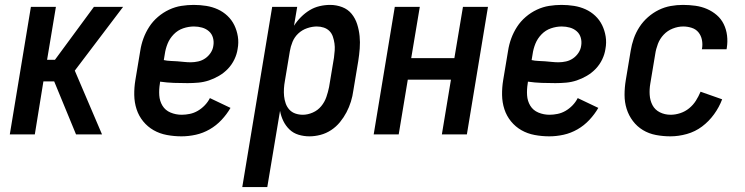

<svg xmlns="http://www.w3.org/2000/svg" viewBox="-20 -548 3040 783"><path d="M20 0 106 -520H208L172 -304H204L363 -520H482L285 -260L396 0H290L201 -216H157L122 0Z M720 8Q690 8 660.5 2.5Q631 -3 606.5 -17Q582 -31 564 -53Q546 -75 537 -102.5Q528 -130 527.5 -160.5Q527 -191 532 -221L552 -341Q556 -367 565 -391.5Q574 -416 588.5 -438.5Q603 -461 624 -479Q645 -497 669.5 -508.5Q694 -520 719.5 -524Q745 -528 770 -528Q796 -528 821 -524Q846 -520 868 -510Q890 -500 907.5 -483.5Q925 -467 935.5 -445.5Q946 -424 950 -399Q954 -374 949 -348Q946 -327 936 -306Q926 -285 910 -268Q894 -251 873.5 -239Q853 -227 832 -220Q811 -213 789 -211Q767 -209 745 -209Q717 -209 689 -210Q661 -211 633 -215L632 -207Q628 -183 629.5 -159.5Q631 -136 642.5 -117Q654 -98 675.5 -89Q697 -80 721 -80Q737 -80 754 -83.5Q771 -87 786.5 -96Q802 -105 815 -118.5Q828 -132 836 -148L920 -108Q905 -82 883.5 -59Q862 -36 835 -20.5Q808 -5 778.5 1.5Q749 8 720 8ZM758 -294Q773 -294 788.5 -297.5Q804 -301 817 -310Q830 -319 839 -332.5Q848 -346 850 -361Q853 -378 848.5 -394Q844 -410 832 -420.5Q820 -431 804 -435.5Q788 -440 771 -440Q749 -440 727 -432.5Q705 -425 688.5 -408Q672 -391 663.5 -370Q655 -349 652 -327L648 -303Q661 -300 675 -299.5Q689 -299 703 -298Q717 -297 730.5 -295.5Q744 -294 758 -294Z M968 215 1090 -520H1192L1179 -443Q1191 -462 1207.5 -478.5Q1224 -495 1243 -506.5Q1262 -518 1283.5 -523Q1305 -528 1326 -528Q1352 -528 1375.5 -519Q1399 -510 1414 -491.5Q1429 -473 1436.5 -449.5Q1444 -426 1446.5 -401Q1449 -376 1447 -350Q1445 -324 1441 -299L1421 -179Q1418 -156 1411 -133.5Q1404 -111 1393 -90Q1382 -69 1366.5 -50Q1351 -31 1330.5 -17.5Q1310 -4 1287 2Q1264 8 1242 8Q1219 8 1197.5 1.5Q1176 -5 1160.5 -20Q1145 -35 1135.5 -54.5Q1126 -74 1122 -96L1070 215ZM1215 -80Q1235 -80 1255.5 -89Q1276 -98 1290 -115Q1304 -132 1311 -152.5Q1318 -173 1322 -193L1342 -313Q1344 -328 1345 -342.5Q1346 -357 1344 -371Q1342 -385 1337.5 -398.5Q1333 -412 1323.5 -421.5Q1314 -431 1300.5 -435.5Q1287 -440 1272 -440Q1253 -440 1232.5 -433Q1212 -426 1196.5 -411.5Q1181 -397 1173 -377.5Q1165 -358 1162 -339L1142 -219Q1139 -203 1138 -187Q1137 -171 1138.5 -156Q1140 -141 1145 -126.5Q1150 -112 1160 -101Q1170 -90 1184.5 -85Q1199 -80 1215 -80Z M1504 0 1590 -520H1692L1657 -311H1833L1868 -520H1970L1884 0H1782L1819 -223H1643L1606 0Z M2220 8Q2190 8 2160.5 2.5Q2131 -3 2106.5 -17Q2082 -31 2064 -53Q2046 -75 2037 -102.5Q2028 -130 2027.5 -160.5Q2027 -191 2032 -221L2052 -341Q2056 -367 2065 -391.5Q2074 -416 2088.5 -438.5Q2103 -461 2124 -479Q2145 -497 2169.5 -508.5Q2194 -520 2219.5 -524Q2245 -528 2270 -528Q2296 -528 2321 -524Q2346 -520 2368 -510Q2390 -500 2407.5 -483.5Q2425 -467 2435.5 -445.5Q2446 -424 2450 -399Q2454 -374 2449 -348Q2446 -327 2436 -306Q2426 -285 2410 -268Q2394 -251 2373.5 -239Q2353 -227 2332 -220Q2311 -213 2289 -211Q2267 -209 2245 -209Q2217 -209 2189 -210Q2161 -211 2133 -215L2132 -207Q2128 -183 2129.5 -159.5Q2131 -136 2142.5 -117Q2154 -98 2175.5 -89Q2197 -80 2221 -80Q2237 -80 2254 -83.5Q2271 -87 2286.5 -96Q2302 -105 2315 -118.5Q2328 -132 2336 -148L2420 -108Q2405 -82 2383.5 -59Q2362 -36 2335 -20.5Q2308 -5 2278.5 1.5Q2249 8 2220 8ZM2258 -294Q2273 -294 2288.5 -297.5Q2304 -301 2317 -310Q2330 -319 2339 -332.5Q2348 -346 2350 -361Q2353 -378 2348.5 -394Q2344 -410 2332 -420.5Q2320 -431 2304 -435.5Q2288 -440 2271 -440Q2249 -440 2227 -432.5Q2205 -425 2188.5 -408Q2172 -391 2163.5 -370Q2155 -349 2152 -327L2148 -303Q2161 -300 2175 -299.5Q2189 -299 2203 -298Q2217 -297 2230.5 -295.5Q2244 -294 2258 -294Z M2714 8Q2684 8 2655 2.5Q2626 -3 2602 -17.5Q2578 -32 2561 -54.5Q2544 -77 2535.5 -104Q2527 -131 2527 -161Q2527 -191 2532 -221L2552 -341Q2556 -366 2564.5 -390.5Q2573 -415 2587.5 -437.5Q2602 -460 2622.5 -478Q2643 -496 2666.5 -507.5Q2690 -519 2715 -523.5Q2740 -528 2765 -528Q2791 -528 2816 -524.5Q2841 -521 2863 -511.5Q2885 -502 2903 -486.5Q2921 -471 2931.5 -449.5Q2942 -428 2945 -403Q2948 -378 2944 -353L2943 -347H2842L2843 -350Q2846 -368 2842.5 -385.5Q2839 -403 2828.5 -416Q2818 -429 2801 -434.5Q2784 -440 2766 -440Q2745 -440 2723.5 -431.5Q2702 -423 2686.5 -406.5Q2671 -390 2663 -369Q2655 -348 2652 -327L2632 -207Q2628 -184 2629.5 -161Q2631 -138 2641 -119Q2651 -100 2671 -90Q2691 -80 2715 -80Q2734 -80 2754 -86.5Q2774 -93 2790.5 -106.5Q2807 -120 2818 -137.5Q2829 -155 2837 -174L2925 -143Q2913 -111 2892 -82Q2871 -53 2843 -32Q2815 -11 2781 -1.5Q2747 8 2714 8Z"/></svg>

Font: Iosevka SS18 Semibold
Style: Italic
Weight: 600
Italic angle: -9°
Monospace: yes
Designer: Belleve Invis
Foundry: Belleve Invis
Version: Version 25.1.1; ttfautohint (v1.8.4)